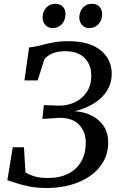

<svg xmlns="http://www.w3.org/2000/svg" viewBox="-20 -964 623 993"><path d="M222.9 8.3Q171.6 8.3 131.9 0.5Q92.1 -7.3 63.8 -17.1Q35.5 -26.8 18 -32L46.1 -202.4H103.9L111.6 -72.1Q123.7 -65.3 139.2 -58.7Q154.8 -52 176.2 -47.7Q197.6 -43.4 226.5 -43.4Q289.4 -43.4 333.4 -65.9Q377.4 -88.4 400.5 -129.6Q423.6 -170.7 423.6 -226.6Q423.6 -281.4 389.9 -318.1Q356.2 -354.7 287.9 -354.7L199 -348.8L206.9 -420.5L281.6 -417.7Q326.5 -416.4 365.2 -434.2Q404 -452 428 -486.9Q451.9 -521.9 451.9 -572.3Q451.9 -630.1 417 -664.6Q382.2 -699.2 317.2 -699.2Q277.1 -699.2 249.5 -686.9Q221.9 -674.7 208.8 -655.6L174.9 -548.3H106.4L130.6 -718.8Q156.9 -720.6 185.8 -728.5Q214.7 -736.3 250.7 -743.7Q286.8 -751 333.3 -751Q442.4 -751 500.1 -704.2Q557.8 -657.4 557.8 -582.8Q557.8 -541.4 541.3 -509Q524.7 -476.6 497.1 -452.7Q469.5 -428.8 435.4 -413Q401.4 -397.2 366.7 -388.8Q418.2 -385.4 457.1 -364.7Q496 -344 517.9 -309.4Q539.7 -274.8 539.7 -228.7Q539.7 -172.3 514.8 -128.4Q489.8 -84.4 445.9 -53.9Q402 -23.3 344.9 -7.5Q287.8 8.3 222.9 8.3ZM250.8 -818.7Q229.4 -818.7 214.6 -834.9Q199.9 -851.1 200.4 -874.8Q201.4 -905.4 219.7 -924.9Q238.1 -944.4 265.1 -944.4Q291.2 -944.4 305.3 -929Q319.4 -913.6 318.7 -890.7Q318.2 -859.3 299.9 -839Q281.5 -818.7 250.8 -818.7ZM440.4 -818.7Q419 -818.7 404.3 -834.9Q389.7 -851.1 390.2 -874.8Q391.2 -905.4 409.1 -924.9Q427.1 -944.4 454.4 -944.4Q480.2 -944.4 494.5 -929Q508.8 -913.6 508.2 -890.7Q507.7 -859.3 489.3 -839Q471 -818.7 440.4 -818.7Z"/></svg>

Font: Merriweather 7pt Light
Style: Italic
Weight: 300
Italic angle: -7.8°
Designer: Eben Sorkin
Foundry: Eben Sorkin
Version: Version 2.200;gftools[0.9.31]